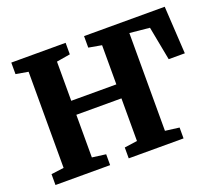

<svg xmlns="http://www.w3.org/2000/svg" viewBox="-122 -919 1256 1096"><g transform="rotate(-20 506.0 -371.5)"><path d="M39.5 0V-66L116.5 -76V-660L41.5 -673V-743H371.5V-673L288.5 -659V-421H562.5V-659L483.5 -673V-743H973.5L990.5 -454H892.5L853.5 -659L732.5 -671V-77L817.5 -66V0H484.5V-66L562.5 -77V-336H288.5V-77L371.5 -66V0Z"/></g></svg>

Font: Merriweather Black
Style: Regular
Weight: 900
Designer: Eben Sorkin
Foundry: Eben Sorkin
Version: Version 2.200;gftools[0.9.31]